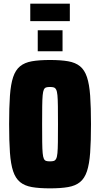

<svg xmlns="http://www.w3.org/2000/svg" viewBox="-20 -1025 549 1053"><path d="M254 8Q195 8 155 1Q115 -6 90 -26.5Q65 -47 52 -86Q39 -125 34.5 -188Q30 -251 30 -344Q30 -437 34.5 -500Q39 -563 52 -602Q65 -641 90 -661.5Q115 -682 155 -689Q195 -696 254 -696Q313 -696 353.5 -689Q394 -682 419 -661.5Q444 -641 457 -602Q470 -563 474.5 -500Q479 -437 479 -344Q479 -251 474.5 -188Q470 -125 457 -86Q444 -47 419 -26.5Q394 -6 353.5 1Q313 8 254 8ZM254 -140Q267 -140 275 -142.5Q283 -145 288 -154.5Q293 -164 295 -185.5Q297 -207 297.5 -245.5Q298 -284 298 -344Q298 -404 297.5 -442.5Q297 -481 295 -502.5Q293 -524 288 -533.5Q283 -543 275 -545.5Q267 -548 254 -548Q241 -548 233 -545.5Q225 -543 220.5 -533.5Q216 -524 214 -502.5Q212 -481 211.5 -442.5Q211 -404 211 -344Q211 -284 211.5 -245.5Q212 -207 214 -185.5Q216 -164 220.5 -154.5Q225 -145 233 -142.5Q241 -140 254 -140ZM187 -744V-859H323V-744ZM146 -909V-1005H363V-909Z"/></svg>

Font: Saira Condensed Black
Style: Regular
Weight: 900
Width: 3
Designer: Hector Gatti with collaboration of the Omnibus-Type team
Foundry: Omnibus-Type
Version: Version 1.101